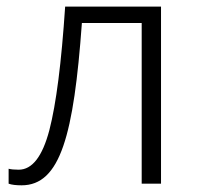

<svg xmlns="http://www.w3.org/2000/svg" viewBox="-20 -552 592 577"><path d="M463.9 -532.2H175.8C164.6 -363.8 148.9 -240.2 128.4 -161.1C107.4 -81.5 76.7 -42 36.1 -42C22.9 -42 12.7 -43 5.9 -44.9V0C15.1 3.4 28.3 4.9 44.9 4.9C161.6 4.9 201.7 -147 226.1 -482.9H405.8V0H463.9Z"/></svg>

Font: Noto Reveo Sans
Style: Regular
Weight: 300
Designer: Monotype Design Team
Foundry: Monotype Imaging Inc.
Version: Version 2.007